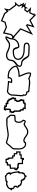

<svg xmlns="http://www.w3.org/2000/svg" viewBox="1883 -2719 918 4724"><g transform="rotate(90 2342.0 -357.0)"><path d="M20 -261 94 -270 102 -266 210 -123 185 6 257 -61 303 0 499 82 538 -9 648 -39 801 30 843 -159 877 -198 958 -191 908 -234 921 -249 888 -252 710 -408 840 -711 608 -573 606 -576 659 -747 480 -654 336 -796 341 -766 330 -742 309 -760 319 -718 286 -647 153 -663 251 -571 220 -527 188 -530 184 -591 138 -517 53 -537 105 -476 38 -495 73 -450 83 -429 63 -396 93 -408 112 -367 73 -310 62 -300 44 -298 54 -292ZM351 -715 357 -730 358 -732 474 -617 609 -687 573 -571 599 -533 776 -638 674 -400 690 -385C748 -334 809 -281 866 -231L868 -229H864L815 -173L780 -13L651 -71L516 -34L483 43L322 -25L261 -106L232 -79L242 -130L122 -290L102 -299L146 -364L110 -444L192 -420L135 -487L152 -483L164 -502L235 -496L291 -575L240 -622L304 -615L340 -693Z M896 -30C978 -30 1006 -117 1088 -117C1192 -117 1242 -45 1346 -45C1415 -45 1478 -93 1478 -162C1478 -265 1625 -278 1625 -381C1625 -425 1579 -447 1535 -447C1428 -447 1429 -621 1322 -621C1204 -621 1028 -667 1028 -549C1028 -478 1125 -477 1196 -477C1299 -477 1424 -445 1424 -342C1424 -259 1321 -240 1238 -240C1168 -240 1191 -375 1121 -375C1013 -375 920 -291 920 -183C920 -123 836 -30 896 -30ZM908 -61C919 -90 950 -136 950 -183C950 -273 1028 -345 1121 -345C1150 -345 1127 -210 1238 -210C1316 -210 1454 -226 1454 -342C1454 -477 1297 -507 1196 -507C1112 -507 1058 -516 1058 -549C1058 -624 1177 -591 1322 -591C1393 -591 1392 -417 1535 -417C1574 -417 1595 -399 1595 -381C1595 -310 1448 -297 1448 -162C1448 -114 1403 -75 1346 -75C1259 -75 1209 -147 1088 -147C992 -147 953 -68 908 -61Z M1594 -301C1594 -252 1620 -204 1652 -170C1674 -147 1710 -120 1739 -104L1832 -86L1921 -89C1912 -97 1907 -106 1907 -116C1907 -155 1928 -170 1967 -170C1975 -170 1981 -169 1987 -168C1980 -140 1973 -114 1971 -91L2006 -92L2069 -86L2183 -74L2238 -66C2294 -93 2334 -136 2334 -203C2334 -286 2355 -392 2348 -469C2342 -472 2337 -476 2332 -480C2335 -492 2337 -504 2339 -515C2327 -549 2302 -572 2257 -572C2251 -586 2247 -602 2246 -618C2131 -624 1984 -665 1918 -624C1835 -659 1761 -697 1761 -623C1761 -523 1811 -464 1835 -383C1743 -381 1639 -362 1594 -301ZM1624 -291C1662 -333 1751 -351 1836 -353L1875 -354L1864 -392C1837 -482 1791 -533 1791 -623C1791 -630 1791 -633 1792 -635C1805 -637 1852 -619 1906 -596L1921 -590L1934 -599C1978 -626 2104 -600 2220 -590C2223 -578 2225 -570 2229 -560L2237 -542H2257C2287 -542 2299 -531 2308 -512C2306 -503 2305 -495 2303 -487L2298 -469L2313 -457C2315 -456 2318 -453 2319 -452C2322 -382 2304 -285 2304 -203C2304 -153 2278 -121 2233 -97L2187 -104L2072 -116L2007 -122C2010 -134 2013 -147 2016 -161L2024 -192L1992 -198C1986 -199 1978 -200 1967 -200C1918 -200 1878 -173 1877 -118L1834 -116L1749 -133C1723 -148 1692 -172 1674 -191C1648 -218 1627 -256 1624 -291Z M2370 -226H2375V-213H2378V-205H2375V-192H2377V-189H2380V-184H2385V-179H2390V-174H2393V-171H2392V-163H2397V-158H2400V-150H2403V-148H2405V-145H2407V-142H2408V-141H2409V-140H2412V-129H2407V-124H2402V-117H2407V-112H2412V-107H2419V-105H2420V-102H2428V-107H2434V-100H2437V-98H2439V-92H2444V-82H2449V-77H2454V-72H2458V-70H2462V-67H2470V-70H2479V-66H2482V-64H2484V-61H2488V-59H2489V-56H2497V-59H2498V-61H2502V-64H2505V-66H2507V-74H2509V-72H2510V-71H2511V-70H2514V-59H2509V-54H2504V-47H2509V-42H2514V-37H2521V-35H2522V-32H2530V-37H2543V-40H2549V-37H2556V-35H2557V-32H2565V-34H2570V-36H2573V-37H2583V-33H2578V-25H2573V-20H2568V-13H2573V-8H2578V-3H2585V-1H2586V2H2594V-3H2607V-6H2609V-4H2612V-2H2614V1H2620V4H2625V9H2631V11H2633V13H2640V14H2641V9H2654V6H2662V9H2675V7H2678V4H2683V-1H2688V-6H2691V-7H2693V-9H2694V-15H2691V-24H2695V-27H2697V-29H2700V-33H2702V-34H2705V-42H2702V-43H2700V-47H2697V-50H2695V-52H2687V-57H2683V-65H2680V-67H2681V-72H2686V-78H2688V-80H2691V-88H2686V-101H2683V-109H2686V-121H2689V-123H2690V-125H2691V-128H2698V-133H2703V-138H2708V-140H2710V-138H2718V-133H2726V-128H2731V-123H2738V-128H2743V-133H2748V-140H2750V-141H2753V-149H2748V-162H2745V-164H2747V-167H2749V-169H2752V-175H2755V-180H2760V-186H2762V-188H2765V-196H2760V-209H2757V-217H2760V-230H2758V-233H2755V-238H2750V-243H2745V-248H2742V-251H2743V-259H2738V-264H2735V-272H2732V-274H2730V-277H2728V-280H2727V-281H2726V-287H2731V-293H2733V-295H2734V-298H2736V-303H2733V-305H2731V-316H2728V-324H2731V-337H2729V-340H2726V-347H2731V-353H2733V-355H2736V-363H2731V-376H2728V-384H2731V-397H2729V-400H2726V-405H2721V-410H2716V-415H2711V-418H2706V-423H2704V-424H2702V-425H2701V-426H2699V-432H2698V-434H2701V-447H2699V-450H2696V-455H2694V-460H2699V-465H2704V-472H2699V-477H2694V-482H2687V-484H2686V-487H2678V-482H2664V-487H2659V-492H2657V-494H2659V-502H2664V-510H2669V-515H2674V-522H2669V-527H2664V-532H2657V-534H2656V-537H2648V-532H2643V-528H2635V-526H2634V-525H2633V-526H2628V-531H2622V-533H2620V-536H2612V-531H2599V-528H2595V-531H2578V-529H2575V-526H2568V-531H2562V-533H2560V-536H2552V-531H2539V-528H2531V-531H2518V-529H2515V-526H2510V-521H2505V-516H2500V-509H2505V-504H2503V-502H2499V-504H2491V-501H2490V-499H2478V-494H2473V-489H2463V-494H2455V-499H2450V-504H2443V-499H2438V-494H2433V-487H2431V-486H2428V-478H2433V-465H2436V-463H2434V-460H2432V-458H2429V-452H2426V-447H2421V-441H2419V-439H2416V-431H2421V-418H2424V-410H2421V-397H2423V-394H2426V-389H2431V-384H2436V-379H2439V-376H2438V-368H2443V-363H2446V-355H2449V-353H2451V-350H2453V-347H2454V-346H2455V-345H2458V-334H2453V-329H2447V-324H2442V-319H2437V-312H2435V-311H2432V-303H2437V-289H2432V-284H2427V-282H2425V-284H2417V-289H2409V-294H2404V-299H2397V-294H2392V-289H2387V-282H2385V-281H2382V-273H2387V-260H2390V-258H2388V-255H2386V-253H2383V-247H2380V-242H2375V-236H2373V-234H2370ZM2613 -67H2579V-70H2544V-72C2544 -73 2544 -69 2544 -70V-100H2541V-101H2540V-102H2539V-104H2484V-107H2479V-112H2474V-122H2469V-128H2467V-130H2464V-137H2442V-170H2439V-171H2438V-172H2437V-175H2435V-178H2433V-180H2430V-188H2427V-193H2423V-204H2420V-209H2415V-214L2410 -217H2413V-223H2416V-225H2418V-228H2420V-252H2457V-254H2462V-259H2467V-289H2472V-294H2477V-299H2483V-304H2488V-375H2485V-376H2484V-377H2483V-380H2481V-383H2479V-385H2476V-393H2473V-398H2469V-409H2466V-414H2461V-419L2456 -422H2459V-428H2462V-430H2464V-433H2466V-459H2503V-464H2508V-469H2520V-471H2521V-472H2533V-474H2535V-491H2540V-496H2603V-495H2627V-462H2629V-457H2634V-452H2664V-425H2666V-420H2668V-402H2669V-396H2671V-395H2672V-394H2674V-393H2676V-388H2681V-385H2686V-380H2691V-375H2696V-251H2697V-250H2698V-247H2700V-244H2702V-242H2705V-234H2708V-229H2712V-218H2715V-213H2720V-208L2725 -205H2722V-199H2719V-197H2717V-194H2715V-170H2678V-168H2673V-163H2668V-158H2661V-155H2660V-153H2659V-151H2656V-139H2653V-102H2651V-97H2650V-35H2653L2650 -26V-29H2644V-32H2642V-34H2639V-36H2613Z M2801 -186C2790 -138 2837 -115 2858 -78C2893 -31 2984 -59 3044 -51C3111 -61 3177 -68 3257 -81C3337 -94 3407 -61 3482 -42C3518 -42 3548 -92 3569 -117C3585 -137 3599 -158 3623 -177C3672 -215 3656 -283 3659 -339C3668 -439 3622 -544 3512 -543C3479 -543 3464 -501 3434 -501C3406 -501 3356 -536 3335 -552C3305 -575 3265 -598 3224 -594C3160 -598 3124 -557 3077 -531C3059 -522 3039 -503 3023 -513C2941 -563 2931 -504 2924 -468L2966 -411C2966 -411 2971 -384 2972 -381C2981 -336 2964 -271 2909 -282C2879 -286 2855 -276 2828 -276C2795 -276 2805 -203 2801 -186ZM2830 -179C2835 -202 2831 -230 2835 -246C2868 -248 2885 -254 2904 -252C2915 -250 2925 -250 2935 -252C3003 -264 3009 -345 3001 -387V-389V-390C2999 -397 2995 -416 2995 -416L2994 -423L2956 -475C2958 -486 2961 -493 2964 -498C2965 -500 2964 -514 3007 -487C3047 -462 3086 -502 3091 -504C3147 -535 3172 -567 3222 -564H3225H3227C3255 -567 3289 -550 3317 -528C3338 -512 3389 -471 3434 -471C3493 -471 3505 -513 3512 -513H3525C3600 -507 3637 -430 3629 -341C3625 -273 3636 -226 3604 -201C3576 -179 3560 -154 3546 -136C3522 -107 3499 -76 3485 -72C3415 -90 3341 -125 3252 -111C3175 -98 3110 -91 3044 -81C2966 -89 2903 -72 2883 -95C2852 -148 2824 -153 2830 -179Z M3704 -295H3747V-236H3802V-197H3850V-180H3853V-160H3856V-118H3854V-103H3864V-93H3874V-73H3884V-63H3885V-34H3994V-53V-58H4001V-59H4008V-63H4020V-69H4033V-66H4054V-133H4092V-139H4134V-254H4163V-275H4165V-281H4168V-290H4173V-306H4167V-309H4163V-322H4153V-332H4143V-342H4123V-352H4113V-362H4098V-359H4082V-353H4076V-356H4069V-353H4064V-356H4058V-359H4056V-363H4036V-366H4018V-465H3918V-487H3882V-485H3865V-433H3775V-404H3704ZM4034 -323H4083V-322H4093V-312H4113V-302H4123V-292H4133V-284H4104V-169H4062V-163H4024V-99H3990V-93H3978V-89H3971V-88H3964V-64H3915V-93H3914V-103H3904V-123H3894V-133H3886V-190H3883V-210H3880V-227H3832V-266H3777V-325H3734V-374H3805V-403H3895V-435H3988V-336H4006V-333H4026V-329H4028V-326H4034Z M4187 -342H4195V-337L4211 -218H4215L4225 -186V-176L4231 -169H4225L4231 -158L4221 -150L4217 -103H4231V-88L4247 -58H4261L4296 -28V-22H4301L4325 -13V-20L4338 -25H4347L4427 -28V-36L4465 -43V-52L4485 -48H4536V-52L4560 -60V-67L4603 -82V-91L4633 -121V-145L4649 -160H4663V-182L4649 -198H4633V-228L4603 -258H4584L4579 -264V-292L4595 -307L4609 -330H4595V-344L4579 -368H4565V-392L4549 -398V-408L4535 -414V-422L4506 -430H4495L4482 -442L4441 -438V-446L4423 -450V-478L4415 -482H4409V-493L4399 -504H4393V-508L4369 -523H4345L4331 -538V-553H4308L4293 -538V-523L4263 -508H4248L4233 -493V-474H4227L4218 -469L4217 -385H4211L4201 -379V-368H4195L4187 -364ZM4225 -338H4231V-355H4247L4248 -444H4263V-478H4270L4322 -504L4323 -503L4332 -493H4360L4363 -491V-474H4379V-452H4393V-426L4411 -422V-405L4472 -411L4483 -400H4502L4505 -399V-394L4519 -388V-377L4535 -371V-338H4563L4565 -335V-320L4549 -305V-253L4570 -228H4591L4603 -216V-168H4614C4613 -167 4613 -168 4612 -167L4603 -158V-133L4573 -103C4565 -100 4558 -98 4550 -95L4530 -88V-82L4519 -78H4488L4435 -89V-68L4397 -61V-57L4346 -55H4332L4317 -49L4272 -88H4265L4261 -96V-133H4250V-135L4255 -139H4296L4255 -187V-191L4237 -247Z"/></g></svg>

Font: Camosport
Style: Oln
Weight: 400
Version: Version 001.000